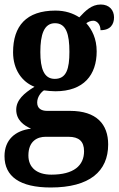

<svg xmlns="http://www.w3.org/2000/svg" viewBox="-20 -595 529 852"><path d="M205 237C378 237 460 165 460 46C460 -44 408 -103 291 -103H189C163 -103 145 -114 145 -140C145 -164 161 -185 175 -194C186 -192 213 -190 226 -190C352 -190 409 -263 409 -367C409 -424 388 -464 363 -492C371 -498 382 -503 394 -503C409 -503 426 -488 426 -461C471 -461 486 -488 486 -518C486 -549 466 -575 427 -575C386 -575 359 -547 332 -518C304 -536 270 -548 226 -548C97 -548 38 -480 38 -363C38 -286 78 -231 133 -210C86 -181 52 -151 52 -108C52 -62 86 -38 118 -24C47 -16 0 26 0 98C0 188 68 237 205 237ZM223 -245C175 -245 159 -291 159 -364C159 -441 175 -492 224 -492C274 -492 288 -443 288 -365C288 -290 275 -245 223 -245ZM208 180C144 180 106 149 106 95C106 29 148 12 182 12H284C330 12 353 32 353 76C353 140 307 180 208 180Z"/></svg>

Font: Noto Serif Thai Condensed
Style: Bold
Weight: 700
Width: 3
Designer: Monotype Design Team
Foundry: Monotype Imaging Inc.
Version: Version 2.002